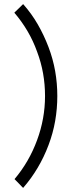

<svg xmlns="http://www.w3.org/2000/svg" viewBox="-20 -819 359 938"><path d="M93 -799Q77 -783 68 -774.5Q59 -766 55.5 -762.5Q52 -759 51 -758Q50 -757 50 -757Q86 -715 114 -667.5Q142 -620 161 -567Q181 -514 190.5 -460Q200 -406 200 -350Q200 -239 161 -134Q122 -28 51 56Q67 72 75.5 81Q84 90 87.5 93.5Q91 97 92 98Q93 99 93 99Q173 7 217 -110Q239 -168 249.5 -228Q260 -288 260 -350Q260 -412 249.5 -471.5Q239 -531 217 -589Q195 -647 164.5 -700Q134 -753 93 -799Z"/></svg>

Font: Unageo
Style: Light
Weight: 300
Designer: Richard Sepsi
Foundry: Richard Sepsi
Version: Version 2.000